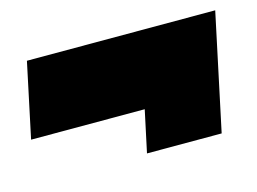

<svg xmlns="http://www.w3.org/2000/svg" viewBox="-53 -474 611 457"><g transform="rotate(-15 252.5 -245.5)"><path d="M260 -102 282 -205H2L41 -389H505L444 -102Z"/></g></svg>

Font: Kanit Black
Style: Italic
Weight: 900
Italic angle: -12°
Designer: Katatrad Team
Foundry: CadsonDemak
Version: Version 2.000; ttfautohint (v1.8.3)